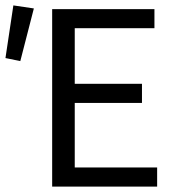

<svg xmlns="http://www.w3.org/2000/svg" viewBox="-39 -690 650 710"><path d="M153.9 0V-656.3H532.1V-585.6H237.4V-380H486V-309.3H237.4V-70.7H542.1V0ZM36.1 -464.1 -18.8 -475.3 10.4 -670 86.2 -658.8Z"/></svg>

Font: Source Sans 3 Variable
Style: Regular
Weight: 200
Designer: Paul D. Hunt
Foundry: Adobe Systems Incorporated
Version: Version 3.026